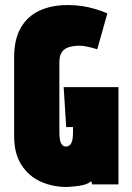

<svg xmlns="http://www.w3.org/2000/svg" viewBox="-20 -730 522 760"><path d="M365 -535 405 -677Q382 -687 356.5 -694.5Q331 -702 304.5 -706Q278 -710 249 -710Q183 -710 135.5 -687.5Q88 -665 62 -619.5Q36 -574 36 -504V-190Q36 -122 65 -77Q94 -32 142.5 -10.5Q191 11 248 10Q260 9 277.5 7.5Q295 6 312.5 1.5Q330 -3 341 -13L345 0H449V-385H232L242 -227H269V-209Q269 -194 267.5 -182.5Q266 -171 262.5 -164Q259 -157 253.5 -153.5Q248 -150 241 -150Q232 -150 226 -156.5Q220 -163 217.5 -176Q215 -189 215 -209V-482Q215 -510 225 -524Q235 -538 253 -543.5Q271 -549 294 -549Q305 -549 316.5 -547Q328 -545 340.5 -542Q353 -539 365 -535Z"/></svg>

Font: Advent Pro Black
Style: Regular
Weight: 900
Version: Version 3.000